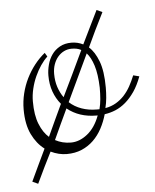

<svg xmlns="http://www.w3.org/2000/svg" viewBox="-44 -493 490 608"><g transform="rotate(-5 201.0 -189.0)"><path d="M35.2 68.8Q48.8 40 60.3 15.4Q71.8 -9.3 83 -32.2Q58.6 -50.3 43.2 -82Q27.8 -113.8 27.8 -161.1Q27.8 -187 33.9 -211.9Q40 -236.8 51 -259Q62 -281.2 77.1 -300.5Q92.3 -319.8 109.9 -334L117.2 -321.8Q106 -311.5 95.7 -296.4Q85.4 -281.2 77.1 -262.9Q68.8 -244.6 64 -224.4Q59.1 -204.1 59.1 -184.1Q59.1 -140.1 70.6 -111.8Q82 -83.5 100.1 -67.9Q112.8 -95.7 124.3 -120.4Q135.7 -145 147 -168.9Q131.8 -187 123.5 -210.2Q115.2 -233.4 115.2 -261.2Q115.2 -278.3 119.9 -295.9Q124.5 -313.5 134.3 -327.4Q144 -341.3 159.7 -350.1Q175.3 -358.9 196.8 -358.9Q216.3 -358.9 233.9 -350.1Q245.1 -373.5 258.1 -399.7Q271 -425.8 285.2 -455.1L303.2 -446.8Q288.1 -417 275.1 -390.1Q262.2 -363.3 251 -338.9Q269 -323.2 281 -291.7Q293 -260.3 293 -208Q293 -191.4 291.5 -175Q290 -158.7 286.1 -143.1Q305.2 -146.5 320.1 -155.3Q335 -164.1 346.4 -176.5Q357.9 -189 366.7 -204.8Q375.5 -220.7 382.8 -238.8L401.9 -233.9Q391.6 -206.1 378.2 -186.5Q364.7 -167 349.4 -153.8Q334 -140.6 317.1 -133.5Q300.3 -126.5 282.2 -124Q275.4 -100.1 264.2 -79.1Q252.9 -58.1 236.8 -42.5Q220.7 -26.9 199.5 -17.8Q178.2 -8.8 151.9 -8.8Q126.5 -8.8 101.1 -21Q89.8 1 78.1 25.1Q66.4 49.3 53.2 77.1ZM273.9 -209Q272.5 -252.9 263.9 -279.8Q255.4 -306.6 242.2 -320.8Q221.7 -277.3 204.6 -241.2Q187.5 -205.1 171.9 -171.9Q188.5 -156.7 210.7 -148.9Q232.9 -141.1 257.8 -141.1H267.1Q271 -156.2 272.5 -172.9Q273.9 -189.5 273.9 -209ZM168 -43.9Q195.3 -43.9 220.5 -64Q245.6 -84 259.8 -122.1H255.9Q201.2 -122.1 163.1 -152.8Q151.9 -129.4 140.9 -105.5Q129.9 -81.5 118.2 -56.2Q141.1 -43.9 168 -43.9ZM195.8 -339.8Q182.6 -339.8 171.4 -334.2Q160.2 -328.6 151.9 -318.8Q143.6 -309.1 138.7 -295.4Q133.8 -281.7 133.8 -265.1Q133.8 -242.2 140.1 -223.1Q146.5 -204.1 157.2 -189Q173.8 -222.7 190.2 -257.3Q206.5 -292 226.1 -333Q219.2 -336.9 211.4 -338.4Q203.6 -339.8 195.8 -339.8Z"/></g></svg>

Font: Clicker Script
Style: Regular
Weight: 400
Designer: Astigmatic (AOETI)
Foundry: Astigmatic (AOETI)
Version: Version 1.000